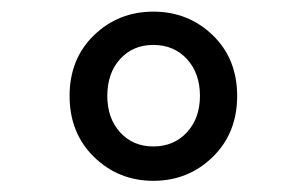

<svg xmlns="http://www.w3.org/2000/svg" viewBox="-20 -790 540 338"><path d="M250 -471.7Q188.5 -471.7 145.5 -513.7Q102.5 -555.7 102.5 -621.1Q102.5 -686.5 145.5 -728Q188.5 -769.5 250 -769.5Q311.5 -769.5 354.5 -728Q397.5 -686.5 397.5 -621.1Q397.5 -555.7 354.5 -513.7Q311.5 -471.7 250 -471.7ZM250 -532.2Q286.1 -532.2 309.1 -557.1Q332 -582 332 -621.1Q332 -661.1 309.1 -686Q286.1 -710.9 250 -710.9Q213.9 -710.9 191.4 -686Q168.9 -661.1 168.9 -621.1Q168.9 -582 191.4 -557.1Q213.9 -532.2 250 -532.2Z"/></svg>

Font: Gen Jyuu Gothic L Monospace Medium
Style: Regular
Weight: 500
Designer: [Source Han Sans]
Ryoko NISHIZUKA  (kana & ideographs); Paul D. Hunt (Latin, Greek & Cyrillic); Wenlong ZHANG  (bopomofo
Version: Version 1.002.20150607